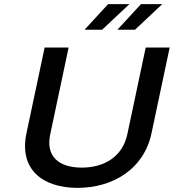

<svg xmlns="http://www.w3.org/2000/svg" viewBox="-20 -900 841 929"><path d="M196 -670 108 -255C71 -79 188 9 355 9C524 9 676 -80 713 -255L801 -670H685L596 -250C573 -142 484 -89 376 -89C266 -89 200 -142 223 -250L312 -670ZM389 -756H474L606 -880H503ZM548 -756H633L765 -880H662Z"/></svg>

Font: LT Wave Medium
Style: Italic
Weight: 500
Designer: Daniel Lyons
Version: Version 2.5 (Glyphs App)